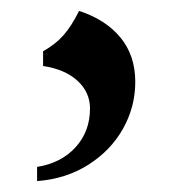

<svg xmlns="http://www.w3.org/2000/svg" viewBox="-20 -174 316 352"><path d="M48 132Q92 125 118.5 96Q145 67 145 25Q145 -5 122 -26Q99 -47 59 -53V-80Q82 -93 96.5 -109.5Q111 -126 125 -154Q174 -138 201 -105Q228 -72 228 -24Q228 22 205.5 62Q183 102 142 128Q101 154 48 158Z"/></svg>

Font: Ibarra Real Nova SemiBold
Style: Regular
Weight: 600
Designer: Jose Maria Ribagorda & Octavio Pardo
Foundry: Jose Maria Ribagorda
Version: Version 1.014